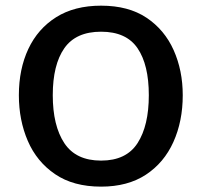

<svg xmlns="http://www.w3.org/2000/svg" viewBox="-20 -660 727 691"><path d="M343.8 11.7Q244.1 11.7 178.2 -33.2Q112.3 -78.1 80.1 -152.8Q47.9 -227.5 47.9 -317.4Q47.9 -411.1 82 -483.9Q116.2 -556.6 182.1 -598.1Q248 -639.6 343.8 -639.6Q442.4 -639.6 507.3 -596.2Q572.3 -552.7 605 -479.5Q637.7 -406.2 637.7 -317.4Q637.7 -223.6 604 -148.9Q570.3 -74.2 504.9 -31.2Q439.5 11.7 343.8 11.7ZM343.8 -82Q434.6 -82 475.1 -145Q515.6 -208 515.6 -317.4Q515.6 -426.8 475.1 -486.3Q434.6 -545.9 343.8 -545.9Q252.9 -545.9 211.4 -486.3Q169.9 -426.8 169.9 -317.4Q169.9 -208 211.4 -145Q252.9 -82 343.8 -82Z"/></svg>

Font: Padauk
Style: Bold
Weight: 700
Designer: Debbi Hosken, Becca Hirsbrunner Spalinger
Foundry: SIL International
Version: Version 5.003